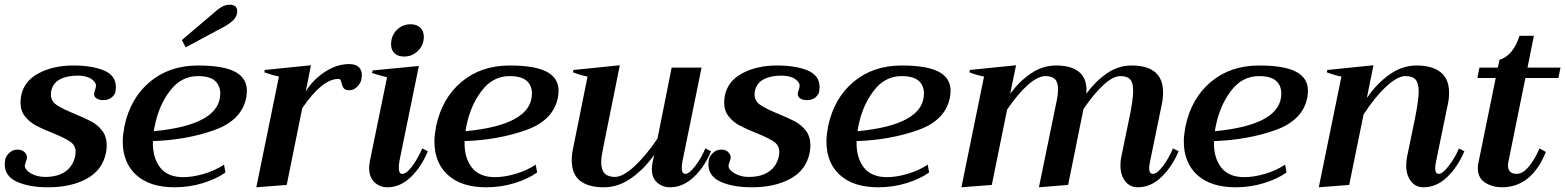

<svg xmlns="http://www.w3.org/2000/svg" viewBox="-20 -785 6644 815"><path d="M0 -88Q0 -94 2 -108Q5 -122 19.5 -136Q34 -150 55 -150Q74 -150 85.5 -138Q97 -126 94 -111Q93 -106 90 -98.5Q87 -91 86 -86Q83 -75 93.5 -63Q104 -51 125 -42.5Q146 -34 172 -34Q226 -34 259 -58Q292 -82 300 -127Q301 -132 301 -140Q301 -168 277.5 -184Q254 -200 202 -221Q159 -238 132 -252.5Q105 -267 86 -291Q67 -315 67 -350Q67 -364 70 -380Q83 -442 145 -474.5Q207 -507 291 -507Q370 -507 421 -486Q472 -465 472 -415Q472 -409 470 -395Q467 -382 453.5 -371Q440 -360 418 -360Q399 -360 388 -368.5Q377 -377 380 -392Q381 -397 383.5 -403.5Q386 -410 387 -417Q390 -434 369 -449Q348 -464 309 -464Q264 -464 234 -448Q204 -432 197 -397Q196 -392 196 -384Q196 -356 220.5 -339.5Q245 -323 296 -302Q340 -284 367.5 -269.5Q395 -255 414 -230Q433 -205 433 -168Q433 -154 430 -137Q415 -63 348.5 -26.5Q282 10 184 10Q104 10 52 -13.5Q0 -37 0 -88Z M768 -584 752 -615 892 -734Q902 -744 919 -754.5Q936 -765 955 -765Q987 -765 987 -737Q987 -731 986 -728Q982 -700 934 -673ZM1028 -400Q1028 -387 1025 -370Q1006 -274 889 -232.5Q772 -191 629 -186Q627 -117 659 -75Q691 -33 758 -33Q798 -33 845.5 -47Q893 -61 931 -86L937 -53Q900 -26 842 -8Q784 10 721 10Q616 10 558.5 -42Q501 -94 501 -185Q501 -210 508 -248Q533 -368 616 -437.5Q699 -507 821 -507Q927 -507 977.5 -480.5Q1028 -454 1028 -400ZM820 -462Q749 -462 701.5 -399.5Q654 -337 637 -251Q635 -244 633 -228Q915 -255 915 -388Q915 -422 892.5 -442Q870 -462 820 -462Z M1516 -466Q1516 -461 1514 -447Q1510 -430 1495.5 -416Q1481 -402 1463 -402Q1446 -402 1439.5 -410Q1433 -418 1430 -432Q1428 -441 1425.5 -445.5Q1423 -450 1416 -450Q1348 -450 1263 -326L1197 0L1068 10L1164 -460Q1135 -466 1102 -478L1104 -488L1300 -508L1278 -397Q1308 -446 1358.5 -479.5Q1409 -513 1462 -513Q1489 -513 1502.5 -500.5Q1516 -488 1516 -466Z M1640 -597Q1640 -633 1664 -657.5Q1688 -682 1723 -682Q1749 -682 1764 -667.5Q1779 -653 1779 -629Q1779 -594 1754.5 -569.5Q1730 -545 1696 -545Q1669 -545 1654.5 -559Q1640 -573 1640 -597ZM1547 -71Q1547 -85 1550 -101L1623 -457Q1597 -463 1559 -475L1562 -486L1758 -505L1676 -104Q1673 -88 1673 -72Q1673 -47 1687 -47Q1706 -47 1730.5 -80.5Q1755 -114 1772 -155L1796 -143Q1769 -77 1724 -33.5Q1679 10 1624 10Q1592 10 1569.5 -11.5Q1547 -33 1547 -71Z M2351 -400Q2351 -387 2348 -370Q2329 -274 2212 -232.5Q2095 -191 1952 -186Q1950 -117 1982 -75Q2014 -33 2081 -33Q2121 -33 2168.5 -47Q2216 -61 2254 -86L2260 -53Q2223 -26 2165 -8Q2107 10 2044 10Q1939 10 1881.5 -42Q1824 -94 1824 -185Q1824 -210 1831 -248Q1856 -368 1939 -437.5Q2022 -507 2144 -507Q2250 -507 2300.5 -480.5Q2351 -454 2351 -400ZM2143 -462Q2072 -462 2024.5 -399.5Q1977 -337 1960 -251Q1958 -244 1956 -228Q2238 -255 2238 -388Q2238 -422 2215.5 -442Q2193 -462 2143 -462Z M2998 -143Q2971 -77 2925 -33.5Q2879 10 2824 10Q2792 10 2769.5 -10Q2747 -30 2747 -67Q2747 -80 2750 -95L2757 -128Q2716 -69 2660.5 -29.5Q2605 10 2543 10Q2477 10 2442 -18Q2407 -46 2407 -104Q2407 -130 2412 -152L2474 -460Q2446 -465 2412 -478L2414 -488L2611 -508L2540 -156Q2532 -118 2532 -97Q2532 -64 2546.5 -49Q2561 -34 2590 -34Q2624 -34 2672.5 -78.5Q2721 -123 2771 -197L2831 -498H2958L2877 -101Q2874 -86 2874 -73Q2874 -47 2889 -47Q2906 -47 2932 -81.5Q2958 -116 2974 -155Z M2987 -88Q2987 -94 2989 -108Q2992 -122 3006.5 -136Q3021 -150 3042 -150Q3061 -150 3072.5 -138Q3084 -126 3081 -111Q3080 -106 3077 -98.5Q3074 -91 3073 -86Q3070 -75 3080.5 -63Q3091 -51 3112 -42.5Q3133 -34 3159 -34Q3213 -34 3246 -58Q3279 -82 3287 -127Q3288 -132 3288 -140Q3288 -168 3264.5 -184Q3241 -200 3189 -221Q3146 -238 3119 -252.5Q3092 -267 3073 -291Q3054 -315 3054 -350Q3054 -364 3057 -380Q3070 -442 3132 -474.5Q3194 -507 3278 -507Q3357 -507 3408 -486Q3459 -465 3459 -415Q3459 -409 3457 -395Q3454 -382 3440.5 -371Q3427 -360 3405 -360Q3386 -360 3375 -368.5Q3364 -377 3367 -392Q3368 -397 3370.5 -403.5Q3373 -410 3374 -417Q3377 -434 3356 -449Q3335 -464 3296 -464Q3251 -464 3221 -448Q3191 -432 3184 -397Q3183 -392 3183 -384Q3183 -356 3207.5 -339.5Q3232 -323 3283 -302Q3327 -284 3354.5 -269.5Q3382 -255 3401 -230Q3420 -205 3420 -168Q3420 -154 3417 -137Q3402 -63 3335.5 -26.5Q3269 10 3171 10Q3091 10 3039 -13.5Q2987 -37 2987 -88Z M4015 -400Q4015 -387 4012 -370Q3993 -274 3876 -232.5Q3759 -191 3616 -186Q3614 -117 3646 -75Q3678 -33 3745 -33Q3785 -33 3832.5 -47Q3880 -61 3918 -86L3924 -53Q3887 -26 3829 -8Q3771 10 3708 10Q3603 10 3545.5 -42Q3488 -94 3488 -185Q3488 -210 3495 -248Q3520 -368 3603 -437.5Q3686 -507 3808 -507Q3914 -507 3964.5 -480.5Q4015 -454 4015 -400ZM3807 -462Q3736 -462 3688.5 -399.5Q3641 -337 3624 -251Q3622 -244 3620 -228Q3902 -255 3902 -388Q3902 -422 3879.5 -442Q3857 -462 3807 -462Z M4983 -143Q4955 -77 4910 -33.5Q4865 10 4809 10Q4776 10 4756 -16Q4736 -42 4736 -83Q4736 -100 4739 -116L4772 -276Q4790 -359 4790 -400Q4790 -434 4777.5 -448Q4765 -462 4736 -462Q4705 -462 4664.5 -425Q4624 -388 4579 -322L4514 0L4390 10L4466 -360Q4471 -383 4471 -406Q4471 -437 4457.5 -449.5Q4444 -462 4418 -462Q4385 -462 4342.5 -424Q4300 -386 4255 -320L4190 0L4061 10L4157 -460Q4129 -465 4095 -478L4097 -488L4293 -508L4268 -387Q4307 -440 4356.5 -473.5Q4406 -507 4463 -507Q4527 -507 4559.5 -480.5Q4592 -454 4592 -403L4591 -387Q4630 -440 4678.5 -473.5Q4727 -507 4783 -507Q4917 -507 4917 -393Q4917 -367 4912 -344L4862 -101Q4858 -81 4858 -72Q4858 -47 4874 -47Q4892 -47 4917.5 -81.5Q4943 -116 4959 -155Z M5532 -400Q5532 -387 5529 -370Q5510 -274 5393 -232.5Q5276 -191 5133 -186Q5131 -117 5163 -75Q5195 -33 5262 -33Q5302 -33 5349.5 -47Q5397 -61 5435 -86L5441 -53Q5404 -26 5346 -8Q5288 10 5225 10Q5120 10 5062.5 -42Q5005 -94 5005 -185Q5005 -210 5012 -248Q5037 -368 5120 -437.5Q5203 -507 5325 -507Q5431 -507 5481.5 -480.5Q5532 -454 5532 -400ZM5324 -462Q5253 -462 5205.5 -399.5Q5158 -337 5141 -251Q5139 -244 5137 -228Q5419 -255 5419 -388Q5419 -422 5396.5 -442Q5374 -462 5324 -462Z M6196 -143Q6168 -77 6123 -33.5Q6078 10 6022 10Q5989 10 5969 -16Q5949 -42 5949 -83Q5949 -98 5952 -116L5985 -276Q6002 -358 6002 -397Q6002 -432 5989 -447Q5976 -462 5946 -462Q5912 -462 5864 -417.5Q5816 -373 5768 -299L5707 0L5578 10L5674 -460Q5646 -465 5612 -478L5614 -488L5810 -508L5782 -369Q5822 -428 5876.5 -467.5Q5931 -507 5993 -507Q6059 -507 6095 -478.5Q6131 -450 6131 -392Q6131 -365 6126 -344L6076 -101Q6072 -81 6072 -72Q6072 -47 6087 -47Q6104 -47 6130.5 -82Q6157 -117 6173 -155Z M6384 -104Q6381 -92 6381 -83Q6381 -47 6418 -47Q6444 -47 6469.5 -78Q6495 -109 6515 -155L6542 -140Q6481 10 6355 10Q6316 10 6284.5 -9.5Q6253 -29 6253 -72Q6253 -83 6256 -96L6329 -454H6251L6260 -498H6338L6345 -531Q6403 -549 6430 -633H6491L6464 -498H6604L6595 -454H6455Z"/></svg>

Font: Trirong SemiBold
Style: Italic
Weight: 600
Italic angle: -12°
Designer: Katatrad Team
Foundry: CadsonDemak
Version: Version 1.001